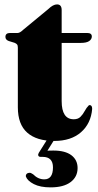

<svg xmlns="http://www.w3.org/2000/svg" viewBox="-20 -612 436 850"><path d="M44.5 -422.5 18.5 -430.5Q4 -436 4 -448.5Q4 -466 24.5 -466H58Q68 -466 82.5 -480L194 -572Q215 -592.5 232.5 -592.5Q253 -592.5 253 -567.5V-466H366Q386.5 -466 386.5 -450.5Q386.5 -438.5 374.8 -430.2Q363 -422 337 -422H253V-164.5Q253 -84 306.5 -84Q325.5 -84 336.2 -94.8Q347 -105.5 354.8 -120.2Q362.5 -135 373.5 -146Q379 -148 383.5 -144.2Q388 -140.5 388 -129.5Q382.5 -65 338.5 -26.5Q294.5 12 220 12Q142 12 100.5 -24.8Q59 -61.5 59 -137V-401Q59 -411 55.5 -415.2Q52 -419.5 44.5 -422.5ZM195.5 -5H227.5L190 55Q200.5 54.5 216 54.5Q268.5 54.5 296 75.2Q323.5 96 323.5 132Q323.5 171 292.5 194.2Q261.5 217.5 204 217.5Q158 217.5 129.8 203Q101.5 188.5 94.5 169.5Q93.5 163 97.2 158.5Q101 154 107 153.5Q112.5 152 116.8 154Q121 156 126.5 159.5Q148.5 182 176 182Q214.5 182 214.5 129Q214.5 82.5 169 82.5H160.5Q152 82.5 149.8 77.2Q147.5 72 151.5 65Z"/></svg>

Font: Fraunces 72pt S000 Black
Style: Regular
Weight: 900
Version: Version 1.000; ttfautohint (v1.8.3)